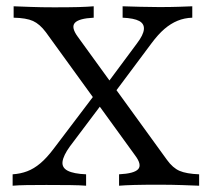

<svg xmlns="http://www.w3.org/2000/svg" viewBox="-20 -591 667 611"><path d="M358.9 0V-36.3Q407.3 -38.7 419.8 -52.8Q432.3 -66.9 409.7 -96.8L125.8 -488.7Q106.5 -514.5 85.1 -524.2Q63.7 -533.9 23.4 -534.7V-571Q43.5 -570.2 77.4 -569Q111.3 -567.7 152.4 -567.7Q200 -567.7 229.8 -568.5Q259.7 -569.4 278.2 -571V-534.7Q230.6 -532.3 218.1 -518.1Q205.6 -504 227.4 -474.2L511.3 -82.3Q529.8 -56.5 551.6 -47.2Q573.4 -37.9 613.7 -36.3V0Q593.5 -0.8 560.1 -2Q526.6 -3.2 484.7 -3.2Q437.1 -3.2 407.3 -2.4Q377.4 -1.6 358.9 0ZM20.2 0V-36.3Q45.2 -37.9 66.5 -46Q87.9 -54 108.5 -71.4Q129 -88.7 150.8 -117.7L287.1 -297.6L312.9 -271.8L202.4 -125Q181.5 -96 179 -76.6Q176.6 -57.3 195.6 -47.6Q214.5 -37.9 254 -36.3V0Q235.5 -1.6 202.8 -2Q170.2 -2.4 127.4 -2.4Q91.9 -2.4 64.9 -2Q37.9 -1.6 20.2 0ZM336.3 -284.7 306.5 -305.6 416.1 -453.2Q436.3 -479.8 437.9 -497.6Q439.5 -515.3 423 -524.2Q406.5 -533.1 370.2 -534.7V-571Q397.6 -570.2 426.6 -569.4Q455.6 -568.5 486.3 -568.5Q521.8 -568.5 548.4 -569.4Q575 -570.2 591.9 -571V-534.7Q566.9 -533.9 545.2 -525Q523.4 -516.1 503.2 -498.8Q483.1 -481.5 462.1 -453.2Z"/></svg>

Font: Playfair 9pt Light
Style: Regular
Weight: 300
Designer: Claus Eggers Sørensen
Foundry: Claus Eggers Sørensen
Version: Version 2.001;gftools[0.9.30]